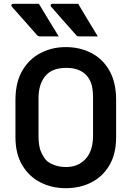

<svg xmlns="http://www.w3.org/2000/svg" viewBox="-20 -967 690 1007"><path d="M184 -947Q212 -901 236 -861Q260 -821 288 -776H191Q181 -776 175 -782Q150 -810 133 -829.5Q116 -849 102.5 -864Q89 -879 75 -895Q61 -911 42 -932Q38 -937 40.5 -942Q43 -947 49 -947ZM390 -947Q417 -901 441.5 -861Q466 -821 493 -776H396Q386 -776 380 -782Q355 -810 338 -829.5Q321 -849 307.5 -864Q294 -879 280.5 -895Q267 -911 248 -932Q244 -937 246 -942Q248 -947 254 -947ZM325 -720Q399 -720 459 -689Q519 -658 554 -596.5Q589 -535 589 -442V-247Q589 -160 554 -100.5Q519 -41 459.5 -10.5Q400 20 325 20Q252 20 192 -10.5Q132 -41 96.5 -101Q61 -161 61 -248V-442Q61 -535 97 -596.5Q133 -658 193 -689Q253 -720 325 -720ZM182 -254Q182 -198 196.5 -167.5Q211 -137 227 -122Q243 -109 268.5 -100Q294 -91 328 -91Q389 -91 428.5 -133Q468 -175 468 -256V-453Q468 -502 458 -530.5Q448 -559 428 -577Q412 -593 387 -602Q362 -611 327 -611Q252 -611 217 -567.5Q182 -524 182 -453Z"/></svg>

Font: Recursive Sn Lnr St SmB
Style: Regular
Weight: 600
Version: Version 1.079;hotconv 1.0.112;makeotfexe 2.5.65598; ttfautoh